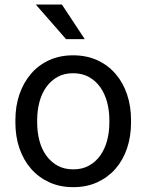

<svg xmlns="http://www.w3.org/2000/svg" viewBox="-20 -791 627 822"><path d="M45.9 -277.3Q45.9 -336.4 63.2 -387Q80.6 -437.5 112.5 -474.9Q144.5 -512.2 190.2 -533.2Q235.8 -554.2 292.5 -554.2Q350.6 -554.2 396.5 -533.2Q442.4 -512.2 474.6 -474.9Q506.8 -437.5 523.9 -387Q541 -336.4 541 -277.3V-266.1Q541 -206.5 523.9 -156Q506.8 -105.5 474.6 -68.6Q442.4 -31.7 396.7 -10.7Q351.1 10.3 293.9 10.3Q236.3 10.3 190.7 -10.7Q145 -31.7 112.8 -68.6Q80.6 -105.5 63.2 -156Q45.9 -206.5 45.9 -266.1ZM139.2 -266.1Q139.2 -225.1 148.7 -189Q158.2 -152.8 177.7 -125.5Q197.3 -98.1 226.1 -82Q254.9 -65.9 293.9 -65.9Q332 -65.9 361.1 -82Q390.1 -98.1 409.4 -125.5Q428.7 -152.8 438.5 -189Q448.2 -225.1 448.2 -266.1V-277.3Q448.2 -317.4 438.5 -353.8Q428.7 -390.1 409.2 -417.7Q389.6 -445.3 360.6 -461.4Q331.5 -477.5 292.5 -477.5Q254.4 -477.5 225.8 -461.4Q197.3 -445.3 177.7 -417.7Q158.2 -390.1 148.7 -353.8Q139.2 -317.4 139.2 -277.3ZM342.8 -623.5H262.7L133.3 -771.5H245.1Z"/></svg>

Font: Roboto2
Style: Regular
Weight: 400
Designer: Google
Foundry: Google
Version: Version 2.000981-w3; 2014; ttfautohint (v1.1) -l 5 -r 24 -G 